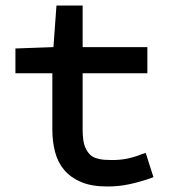

<svg xmlns="http://www.w3.org/2000/svg" viewBox="-20 -665 614 697"><path d="M332 -90Q345 -86 358.5 -85Q372 -84 386 -84Q416 -84 441 -89Q466 -94 494 -105L509 -110L537 -22L524 -17Q486 -4 448.5 4Q411 12 370 12Q313 12 275 -4Q237 -20 213.5 -47.5Q190 -75 180 -113Q170 -151 170 -195V-399H36V-489L174 -494L185 -645H280V-494H515V-399H280V-194Q280 -177 282 -160Q284 -143 290 -129Q296 -115 306 -104.5Q316 -94 332 -90Z"/></svg>

Font: Codetta
Style: Bold
Weight: 700
Designer: Ulrich Proeller
Foundry: PROSA GmbH
Version: Version 2.00;September 29, 2018;FontCreator 11.5.0.2427 64-b